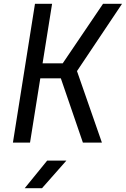

<svg xmlns="http://www.w3.org/2000/svg" viewBox="-20 -750 662 1010"><path d="M48 0H138L192 -338H300L416 0H516L385 -376L622 -730H522L310 -417H204L254 -730H164ZM110 240H201L329 95H228Z"/></svg>

Font: JetBrains Mono
Style: Italic
Weight: 400
Italic angle: -9°
Monospace: yes
Designer: Philipp Nurullin, Konstantin Bulenkov
Foundry: JetBrains
Version: Version 2.305